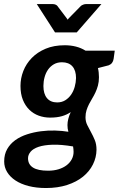

<svg xmlns="http://www.w3.org/2000/svg" viewBox="-52 -743 582 942"><path d="M184 94.5Q212 94.5 235 87.5Q258 80.5 274.5 68Q291 55.5 300 38.5Q309 21.5 309 2Q309 -5 308.2 -11.8Q307.5 -18.5 306.5 -24.5Q247.5 -34.5 205.5 -33Q163.5 -31.5 137 -22.5Q110.5 -13.5 98 1.5Q85.5 16.5 85.5 33.5Q85.5 63.5 109.8 79Q134 94.5 184 94.5ZM228.5 -240.5Q251 -240.5 268 -251Q285 -261.5 296.8 -278.5Q308.5 -295.5 314.5 -316.8Q320.5 -338 321 -360Q321 -397.5 303.2 -417.5Q285.5 -437.5 252 -437.5Q229.5 -437.5 212.5 -427.8Q195.5 -418 184 -401.8Q172.5 -385.5 166.8 -364.5Q161 -343.5 161 -321Q161 -282.5 178.5 -261.5Q196 -240.5 228.5 -240.5ZM511 -494.5 505.5 -454.5Q502 -430.5 481 -422.5L428.5 -409Q431 -399 432.2 -387.8Q433.5 -376.5 433.5 -364.5Q433.5 -341.5 428.5 -323.2Q423.5 -305 416.2 -289.5Q409 -274 400.5 -260.2Q392 -246.5 384.8 -232.2Q377.5 -218 372.5 -202.2Q367.5 -186.5 367.5 -167.5Q367.5 -147 376 -129.8Q384.5 -112.5 394.5 -94.5Q404.5 -76.5 413 -56Q421.5 -35.5 421.5 -8.5Q421 29.5 404 63.8Q387 98 355.2 123.8Q323.5 149.5 277.5 164.5Q231.5 179.5 173.5 179.5Q126.5 179.5 88.5 169.8Q50.5 160 24 142.5Q-2.5 125 -17 101.2Q-31.5 77.5 -31.5 49Q-31.5 14 -16.5 -12Q-1.5 -38 23.5 -55.8Q48.5 -73.5 81 -84Q113.5 -94.5 148.5 -99Q183.5 -103.5 218.5 -102.5Q253.5 -101.5 283.5 -96.5Q279 -111.5 279 -129Q279 -158 295 -193Q276 -180 251.8 -173Q227.5 -166 193.5 -166Q164.5 -166 138.2 -175.5Q112 -185 92 -204.5Q72 -224 60.2 -253.2Q48.5 -282.5 48.5 -321.5Q48.5 -359 62.5 -394.8Q76.5 -430.5 104 -458.8Q131.5 -487 172 -504Q212.5 -521 266 -521Q294.5 -521 320.2 -514.5Q346 -508 367.5 -494.5ZM445.5 -723 324.5 -584H218L128.5 -723H207Q214 -723 220 -720.5Q226 -718 229 -714.5L271 -659Q275.5 -654 279.5 -646.5Q282.5 -650 285.5 -653.2Q288.5 -656.5 291 -659L345.5 -714.5Q349.5 -717.5 356.2 -720.2Q363 -723 370 -723Z"/></svg>

Font: Lato 2
Style: Bold Italic
Weight: 700
Italic angle: -7°
Designer: Lukasz Dziedzic with Adam Twardoch and Botio Nikoltchev
Foundry: tyPoland Lukasz Dziedzic
Version: Version 2.015; 2015-08-06; http://www.latofonts.com/